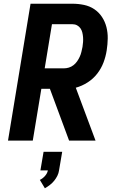

<svg xmlns="http://www.w3.org/2000/svg" viewBox="-20 -755 640 1031"><path d="M23 0 144 -735H369Q401 -735 431.5 -728.5Q462 -722 486.5 -705.5Q511 -689 527.5 -664Q544 -639 551.5 -609.5Q559 -580 558.5 -548.5Q558 -517 553 -485Q548 -452 536 -420Q524 -388 502.5 -360Q481 -332 450.5 -312.5Q420 -293 387 -284L493 0H351L248 -278H202L156 0ZM220 -388H323Q336 -388 349.5 -392Q363 -396 374.5 -405Q386 -414 394 -425.5Q402 -437 408 -450Q414 -463 417 -476Q420 -489 423 -503Q425 -516 426 -529Q427 -542 426 -555Q425 -568 422 -580.5Q419 -593 412 -603Q405 -613 394 -619Q383 -625 369 -625H259ZM221 256 194 211Q209 204 221.5 190Q234 176 237 160H197L214 60H314L297 160Q295 175 288 189Q281 203 271 215.5Q261 228 248 238Q235 248 221 256Z"/></svg>

Font: Iosevka SS04 XBd Ex
Style: Italic
Weight: 800
Width: 7
Italic angle: -9°
Monospace: yes
Designer: Belleve Invis
Foundry: Belleve Invis
Version: Version 19.0.0; ttfautohint (v1.8.4)